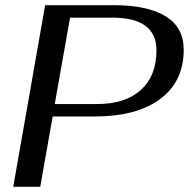

<svg xmlns="http://www.w3.org/2000/svg" viewBox="-20 -720 728 740"><path d="M154 -700H419Q548 -700 618 -657.5Q688 -615 688 -528Q688 -406 597.5 -338.5Q507 -271 344 -271H183L135 0H31ZM354 -319Q463 -319 523 -373.5Q583 -428 583 -526Q583 -652 413 -652H250L191 -319Z"/></svg>

Font: Fahkwang
Style: Italic
Weight: 400
Italic angle: -10°
Version: Version 1.000; ttfautohint (v1.6)